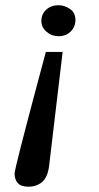

<svg xmlns="http://www.w3.org/2000/svg" viewBox="-20 -514 378 732"><path d="M267.6 -438Q267.6 -411.6 249.5 -393.8Q231.4 -376 203.6 -376Q176.8 -376 157.2 -393.1Q137.7 -410.2 137.7 -434.1Q137.7 -460 156.2 -477.1Q174.8 -494.1 203.6 -494.1Q225.6 -494.1 246.6 -480Q267.6 -465.8 267.6 -438ZM218.8 -315.9 167 120.1Q161.6 161.6 140.6 179.7Q119.6 197.8 88.9 197.8Q60.5 197.8 48.1 184.1Q35.6 170.4 35.6 147.9Q35.6 143.1 42 115.5Q48.3 87.9 59.1 46.1Q69.8 4.4 82.5 -44.2Q95.2 -92.8 107.9 -140.6Q120.6 -188.5 131.3 -228.3Q142.1 -268.1 148.4 -292Q154.8 -315.9 154.8 -315.9Z"/></svg>

Font: Charis
Style: Italic
Weight: 400
Italic angle: -11°
Designer: Walt Agee, Miriam Martin, Annie Olsen, Victor Gaultney, Lorna Priest, Alan Ward, Bob Hallissy, Martin Hosken, Sharon Cor
Foundry: SIL Global
Version: Version 7.000